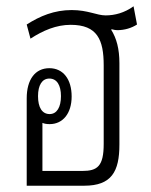

<svg xmlns="http://www.w3.org/2000/svg" viewBox="-20 -591 482 611"><path d="M360 -390C360 -435 351 -469 334 -496L335 -498C342 -496 349 -495 353 -495C377 -495 399 -502 416 -513L405 -571C376 -550 345 -542 316 -542C288 -542 260 -559 208 -559C153 -559 107 -540 65 -513L77 -468C117 -494 159 -512 205 -512C290 -512 310 -464 310 -383V-133C310 -62 290 -47 242 -47H115V-200C122 -197 129 -196 138 -196C180 -196 208 -230 208 -284C208 -339 181 -374 137 -374C92 -374 65 -338 65 -278V0H248C335 0 360 -45 360 -131ZM138 -228C114 -228 101 -249 101 -285C101 -320 114 -341 137 -341C161 -341 174 -320 174 -285C174 -250 161 -228 138 -228Z"/></svg>

Font: Noto Sans Thai Looped ExtraCondensed Light
Style: Regular
Weight: 300
Width: 2
Designer: Sasikarn Vongin, Ben Mitchell
Foundry: The Fontpad Ltd
Version: Version 1.001